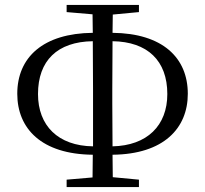

<svg xmlns="http://www.w3.org/2000/svg" viewBox="-20 -758 832 778"><path d="M250 0H543V-30L437 -40L436 -131C643 -133 741 -238 741 -378C741 -524 639 -623 436 -625L437 -699L543 -709V-738H250V-709L355 -700L356 -625C155 -623 50 -526 50 -378C50 -237 148 -133 356 -131L355 -39L250 -30ZM357 -165C215 -167 134 -249 134 -377C134 -512 212 -589 356 -591L357 -394V-339ZM436 -591C578 -589 658 -512 658 -377C658 -249 576 -168 436 -165L435 -340V-396Z"/></svg>

Font: Harano Aji Mincho KR
Style: Regular
Weight: 400
Foundry: Masamichi Hosoda
Version: HaranoAjiMinchoKR-Regular version 20230610;ttx 4.39.4